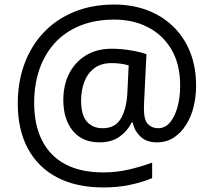

<svg xmlns="http://www.w3.org/2000/svg" viewBox="-20 -734 939 843"><path d="M841 -357Q841 -311 830.5 -267Q820 -223 798 -187.5Q776 -152 744 -130.5Q712 -109 668 -109Q622 -109 595.5 -135.5Q569 -162 563 -196H558Q540 -159 505 -134Q470 -109 417 -109Q341 -109 299.5 -160Q258 -211 258 -295Q258 -361 284 -411.5Q310 -462 357.5 -491Q405 -520 470 -520Q514 -520 556.5 -512.5Q599 -505 623 -496L613 -293Q612 -275 612 -267.5Q612 -260 612 -257Q612 -205 630.5 -188Q649 -171 674 -171Q705 -171 726.5 -196.5Q748 -222 759.5 -264.5Q771 -307 771 -358Q771 -451 733.5 -515.5Q696 -580 630.5 -614Q565 -648 482 -648Q397 -648 331 -621Q265 -594 220.5 -545Q176 -496 153 -429.5Q130 -363 130 -283Q130 -185 165 -116.5Q200 -48 267.5 -12.5Q335 23 433 23Q494 23 549.5 9.5Q605 -4 648 -20V48Q605 66 551.5 77.5Q498 89 433 89Q315 89 231 45Q147 1 102.5 -81.5Q58 -164 58 -280Q58 -373 87 -452.5Q116 -532 171 -590.5Q226 -649 304.5 -681.5Q383 -714 482 -714Q560 -714 625.5 -689.5Q691 -665 739.5 -618.5Q788 -572 814.5 -506Q841 -440 841 -357ZM336 -293Q336 -229 361.5 -200Q387 -171 430 -171Q486 -171 510.5 -213Q535 -255 539 -322L545 -447Q532 -451 512 -454Q492 -457 471 -457Q422 -457 392 -433Q362 -409 349 -371.5Q336 -334 336 -293Z"/></svg>

Font: telugu25
Style: Book
Weight: 400
Designer: Jelle Bosma - Monotype Design Team
Foundry: Monotype Imaging Inc.
Version: Version 2.003